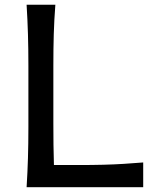

<svg xmlns="http://www.w3.org/2000/svg" viewBox="-20 -776 649 796"><path d="M90.3 0Q94.2 -62.5 95.9 -120.8Q97.7 -179.2 97.7 -249.5V-503.9Q97.7 -575.2 95.9 -634Q94.2 -692.9 90.3 -756.3H209.5Q204.6 -692.9 202.9 -634Q201.2 -575.2 201.2 -503.9V-265.6Q201.2 -217.8 201.7 -176Q202.1 -134.3 203.6 -91.8H302.2Q362.3 -91.8 408.2 -93Q454.1 -94.2 493.4 -96.7Q532.7 -99.1 573.7 -102.5V0Z"/></svg>

Font: Pinar Medium
Style: Regular
Weight: 500
Designer: Amin Abedi
Version: Version 3.000